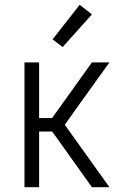

<svg xmlns="http://www.w3.org/2000/svg" viewBox="-20 -780 540 800"><path d="M82 0V-520H143V-288H197L363 -520H436L306 -339L250 -260L436 0H363L219 -202L197 -232H143V0ZM241 -584 199 -616 312 -760 363 -720Z"/></svg>

Font: Iosevka Custom Light
Style: Regular
Weight: 300
Monospace: yes
Designer: Belleve Invis
Foundry: Belleve Invis
Version: Version 27.3.5